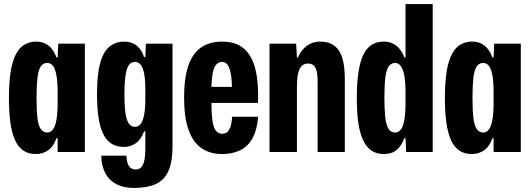

<svg xmlns="http://www.w3.org/2000/svg" viewBox="-20 -749 2622 946"><path d="M157 10Q120 10 94.5 -7.5Q69 -25 53.5 -60Q38 -95 31 -146.5Q24 -198 24 -267Q24 -375 41 -435.5Q58 -496 88 -520Q118 -544 157 -544Q183 -544 202.5 -534.5Q222 -525 235.5 -508Q249 -491 258 -466H264L267 -534H398V0H264V-68H258Q245 -29 218.5 -9.5Q192 10 157 10ZM213 -96Q230 -96 241.5 -112Q253 -128 258.5 -160.5Q264 -193 264 -242V-292Q264 -346 258 -378.5Q252 -411 240.5 -425Q229 -439 213 -439Q191 -439 179.5 -419.5Q168 -400 164 -361.5Q160 -323 160 -267Q160 -206 164.5 -168Q169 -130 181 -113Q193 -96 213 -96Z M639 177Q588 177 552.5 158Q517 139 498.5 103.5Q480 68 479 18H603Q604 45 610.5 60Q617 75 627 80.5Q637 86 648 86Q667 86 677 74Q687 62 691.5 40Q696 18 696 -9V-102H690Q676 -63 650 -44Q624 -25 591 -25Q554 -25 528.5 -41.5Q503 -58 487.5 -91Q472 -124 465 -173Q458 -222 458 -285Q458 -385 474.5 -441.5Q491 -498 521.5 -521Q552 -544 591 -544Q629 -544 653.5 -524Q678 -504 690 -468H696L699 -534H830V-31Q830 49 809.5 94Q789 139 747 158Q705 177 639 177ZM645 -124Q663 -124 674 -139.5Q685 -155 690.5 -185Q696 -215 696 -260V-309Q696 -358 690 -387.5Q684 -417 673 -430.5Q662 -444 645 -444Q624 -444 613 -425.5Q602 -407 597.5 -371.5Q593 -336 593 -285Q593 -228 598 -192.5Q603 -157 614.5 -140.5Q626 -124 645 -124Z M1074 10Q1014 10 972 -19.5Q930 -49 908.5 -110.5Q887 -172 887 -269Q887 -363 907.5 -424Q928 -485 970 -514.5Q1012 -544 1074 -544Q1143 -544 1183 -508.5Q1223 -473 1239 -405.5Q1255 -338 1251 -242H1022Q1022 -183 1027.5 -150Q1033 -117 1045 -103.5Q1057 -90 1074 -90Q1098 -90 1109.5 -110.5Q1121 -131 1124 -174H1252Q1246 -105 1222.5 -65Q1199 -25 1161 -7.5Q1123 10 1074 10ZM1021 -300 1011 -321H1131L1123 -300Q1123 -356 1117 -387Q1111 -418 1100.5 -431Q1090 -444 1074 -444Q1058 -444 1046 -431.5Q1034 -419 1028 -388Q1022 -357 1021 -300Z M1308 0V-534H1439L1443 -466H1448Q1464 -503 1492 -523.5Q1520 -544 1557 -544Q1589 -544 1612 -533Q1635 -522 1650 -499.5Q1665 -477 1672 -441.5Q1679 -406 1679 -356V0H1545V-345Q1545 -382 1539.5 -401.5Q1534 -421 1523.5 -428.5Q1513 -436 1498 -436Q1477 -436 1465 -422.5Q1453 -409 1448 -383.5Q1443 -358 1443 -322V0Z M1871 10Q1841 10 1817 -3Q1793 -16 1775 -47Q1757 -78 1747.5 -131.5Q1738 -185 1738 -267Q1738 -359 1751 -420.5Q1764 -482 1793 -513Q1822 -544 1871 -544Q1896 -544 1915.5 -534.5Q1935 -525 1949 -508Q1963 -491 1972 -466H1978V-729H2112V0H1981L1978 -68H1972Q1959 -31 1934.5 -10.5Q1910 10 1871 10ZM1927 -96Q1943 -96 1954.5 -110Q1966 -124 1972 -156.5Q1978 -189 1978 -242V-292Q1978 -341 1972.5 -373.5Q1967 -406 1955.5 -422.5Q1944 -439 1927 -439Q1907 -439 1895 -421.5Q1883 -404 1878.5 -366.5Q1874 -329 1874 -267Q1874 -211 1878 -173Q1882 -135 1893.5 -115.5Q1905 -96 1927 -96Z M2305 10Q2268 10 2242.5 -7.5Q2217 -25 2201.5 -60Q2186 -95 2179 -146.5Q2172 -198 2172 -267Q2172 -375 2189 -435.5Q2206 -496 2236 -520Q2266 -544 2305 -544Q2331 -544 2350.5 -534.5Q2370 -525 2383.5 -508Q2397 -491 2406 -466H2412L2415 -534H2546V0H2412V-68H2406Q2393 -29 2366.5 -9.5Q2340 10 2305 10ZM2361 -96Q2378 -96 2389.5 -112Q2401 -128 2406.5 -160.5Q2412 -193 2412 -242V-292Q2412 -346 2406 -378.5Q2400 -411 2388.5 -425Q2377 -439 2361 -439Q2339 -439 2327.5 -419.5Q2316 -400 2312 -361.5Q2308 -323 2308 -267Q2308 -206 2312.5 -168Q2317 -130 2329 -113Q2341 -96 2361 -96Z"/></svg>

Font: Mona Sans Condensed
Style: Bold
Weight: 700
Width: 3
Designer: Deni Anggara
Foundry: GitHub
Version: Version 2.000